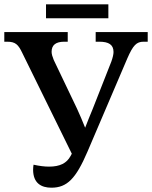

<svg xmlns="http://www.w3.org/2000/svg" viewBox="-20 -863 707 893"><path d="M194 -778H484V-843H194ZM219 10C292 10 333 -32 387 -158L572 -591C599 -653 615 -669 648 -669H667V-714H425V-669H442C486 -669 508 -655 508 -621C508 -610 504 -594 498 -577L411 -356C399 -326 388 -301 376 -269C363 -302 352 -327 338 -358L230 -584C224 -599 220 -611 220 -622C220 -654 240 -669 279 -669H295V-714H0V-669H13C52 -669 65 -656 84 -616L314 -148L308 -137C290 -104 259 -88 208 -88C187 -88 163 -91 136 -97C135 -90 134 -82 134 -74C134 -11 172 10 219 10Z"/></svg>

Font: Noto Serif Medium
Style: Regular
Weight: 500
Designer: Monotype Design Team
Foundry: Monotype Imaging Inc.
Version: Version 2.013